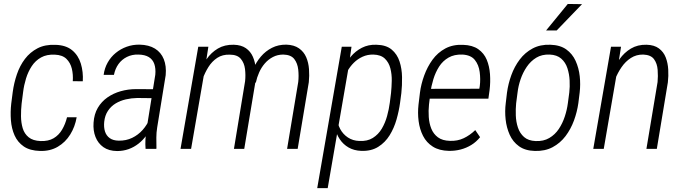

<svg xmlns="http://www.w3.org/2000/svg" viewBox="-20 -770 3537 993"><path d="M189.9 -40.5Q230 -39.1 257.1 -54.9Q284.2 -70.8 301 -99.4Q317.9 -127.9 326.7 -163.6H376.5Q368.2 -114.7 343.3 -74.5Q318.4 -34.2 278.8 -11Q239.3 12.2 187 10.7Q134.8 9.3 103 -12.5Q71.3 -34.2 55.4 -69.8Q39.6 -105.5 36.4 -148.2Q33.2 -190.9 38.1 -233.9L45.9 -294.4Q52.2 -341.3 67.4 -385.7Q82.5 -430.2 108.9 -465.1Q135.3 -500 174.3 -520.3Q213.4 -540.5 267.1 -538.1Q321.3 -536.6 353.3 -510Q385.3 -483.4 398.2 -440.7Q411.1 -397.9 408.2 -349.6L356.4 -350.1Q358.9 -383.8 351.6 -414.6Q344.2 -445.3 323.5 -465.6Q302.7 -485.8 263.7 -487.3Q221.7 -489.3 192.4 -472.9Q163.1 -456.5 144.3 -428Q125.5 -399.4 114.7 -364.5Q104 -329.6 99.6 -294.4L91.8 -233.9Q88.4 -202.6 88.6 -169.2Q88.9 -135.7 97.4 -106.9Q106 -78.1 128.2 -60.1Q150.4 -42 189.9 -40.5Z M736.8 -94.7 783.2 -383.8Q786.1 -415.5 778.1 -439Q770 -462.4 749.5 -474.9Q729 -487.3 695.3 -487.8Q663.1 -488.8 636.5 -475.6Q609.9 -462.4 592.8 -438.7Q575.7 -415 569.3 -382.8H516.1Q520.5 -417.5 536.9 -446.5Q553.2 -475.6 578.6 -496.3Q604 -517.1 635.3 -528.3Q666.5 -539.6 701.7 -539.1Q750 -538.1 781.5 -518.6Q813 -499 827.1 -463.9Q841.3 -428.7 836.9 -381.3L793 -111.3Q788.6 -84 788.6 -58.6Q788.6 -33.2 789.1 -6.3L788.6 0H732.9Q731 -23.9 732.2 -47.4Q733.4 -70.8 736.8 -94.7ZM785.6 -308.6 778.8 -262.2 689.9 -263.2Q660.2 -262.7 631.1 -256.1Q602.1 -249.5 577.9 -234.9Q553.7 -220.2 538.1 -196.5Q522.5 -172.9 519 -140.1Q516.1 -112.3 522.9 -90.3Q529.8 -68.4 547.4 -55.7Q564.9 -43 594.2 -42.5Q632.3 -42 663.3 -56.9Q694.3 -71.8 717.8 -98.1Q741.2 -124.5 754.9 -157.7L765.1 -124.5Q754.9 -95.7 737.8 -71Q720.7 -46.4 697 -27.6Q673.3 -8.8 645.3 1.2Q617.2 11.2 585.9 11.2Q542.5 10.7 514.6 -9Q486.8 -28.8 473.9 -61.8Q460.9 -94.7 463.9 -135.7Q466.8 -179.7 485.8 -212.2Q504.9 -244.6 535.6 -266.1Q566.4 -287.6 604.5 -298.3Q642.6 -309.1 683.6 -309.1Z M1040.5 -417 968.3 0H913.6L1005.4 -528.3H1057.6ZM1009.3 -296.9 988.8 -309.1Q995.6 -348.6 1010.5 -389.4Q1025.4 -430.2 1048.8 -464.4Q1072.3 -498.5 1106.9 -519Q1141.6 -539.6 1189 -538.6Q1227.5 -537.6 1251.7 -520.8Q1275.9 -503.9 1287.8 -476.6Q1299.8 -449.2 1302.5 -416.5Q1305.2 -383.8 1301.8 -351.6L1243.2 0H1189.9L1247.6 -350.1Q1251 -381.8 1247.1 -413.3Q1243.2 -444.8 1225.1 -466.1Q1207 -487.3 1168.5 -487.3Q1130.9 -488.8 1103.5 -470.7Q1076.2 -452.6 1057.9 -423.3Q1039.6 -394 1027.6 -360.6Q1015.6 -327.1 1009.3 -296.9ZM1303.2 -342.8 1267.1 -340.8Q1273.9 -377.4 1289.6 -413.3Q1305.2 -449.2 1329.3 -477.5Q1353.5 -505.9 1386.5 -522.7Q1419.4 -539.6 1461.4 -539.1Q1501.5 -537.6 1526.4 -520Q1551.3 -502.4 1563.5 -474.4Q1575.7 -446.3 1578.1 -412.4Q1580.6 -378.4 1577.1 -344.7L1519.5 0H1464.8L1522.5 -346.2Q1525.9 -377 1522.5 -409.7Q1519 -442.4 1502 -464.6Q1484.9 -486.8 1445.3 -487.8Q1415.5 -487.8 1391.4 -475.1Q1367.2 -462.4 1349.4 -441.7Q1331.5 -420.9 1320.1 -395Q1308.6 -369.1 1303.2 -342.8Z M1783.2 -423.8 1674.8 203.1H1620.6L1747.6 -528.3H1797.9ZM2055.7 -288.6 2049.3 -239.7Q2043.5 -196.8 2030.8 -152.1Q2018.1 -107.4 1995.1 -70.3Q1972.2 -33.2 1936 -10.5Q1899.9 12.2 1848.1 10.3Q1810.5 8.8 1782.7 -7.3Q1754.9 -23.4 1737.3 -49.8Q1719.7 -76.2 1712.2 -109.1Q1704.6 -142.1 1706.5 -176.3L1730.5 -339.4Q1737.8 -375 1753.7 -411.1Q1769.5 -447.3 1793.9 -476.6Q1818.4 -505.9 1851.6 -522.9Q1884.8 -540 1926.3 -538.6Q1977.1 -537.6 2005.6 -513.7Q2034.2 -489.7 2046.4 -452.1Q2058.6 -414.6 2059.3 -371.6Q2060.1 -328.6 2055.7 -288.6ZM1996.1 -239.3 2002.4 -289.6Q2005.4 -318.8 2006.1 -352.3Q2006.8 -385.7 1999 -416.3Q1991.2 -446.8 1970.5 -466.8Q1949.7 -486.8 1910.6 -487.8Q1880.9 -488.3 1855.5 -476.8Q1830.1 -465.3 1810.3 -445.8Q1790.5 -426.3 1776.4 -401.1Q1762.2 -376 1755.4 -349.6L1725.1 -163.1Q1724.6 -130.4 1739.3 -103Q1753.9 -75.7 1779.5 -58.8Q1805.2 -42 1837.9 -41Q1879.4 -38.6 1908.2 -56.6Q1937 -74.7 1954.6 -104.5Q1972.2 -134.3 1981.9 -169.7Q1991.7 -205.1 1996.1 -239.3Z M2302.2 10.3Q2251.5 9.3 2218.5 -11.7Q2185.5 -32.7 2168 -67.1Q2150.4 -101.6 2145 -143.8Q2139.6 -186 2144.5 -229L2151.9 -290.5Q2157.7 -335.4 2174.1 -380.1Q2190.4 -424.8 2217 -461.4Q2243.7 -498 2283.2 -519.3Q2322.8 -540.5 2375 -538.1Q2423.8 -536.6 2453.6 -515.6Q2483.4 -494.6 2497.3 -461.2Q2511.2 -427.7 2514.2 -386.7Q2517.1 -345.7 2512.2 -305.2L2505.9 -259.8H2179.7L2188.5 -310.5L2459 -311L2461.4 -325.2Q2465.8 -360.4 2460.9 -397.5Q2456.1 -434.6 2435.8 -460Q2415.5 -485.4 2371.6 -487.8Q2329.6 -489.3 2299.8 -472.2Q2270 -455.1 2251.2 -425.8Q2232.4 -396.5 2221.4 -360.6Q2210.4 -324.7 2206.1 -290.5L2198.7 -229Q2195.3 -197.8 2197.5 -164.8Q2199.7 -131.8 2210.7 -104.5Q2221.7 -77.1 2244.9 -59.8Q2268.1 -42.5 2307.1 -41.5Q2346.2 -40 2378.2 -55.2Q2410.2 -70.3 2438 -97.2L2462.9 -60.5Q2442.9 -35.6 2417.2 -20Q2391.6 -4.4 2362.5 3.2Q2333.5 10.7 2302.2 10.3Z M2595.7 -236.8 2602.1 -291Q2608.4 -336.9 2624.5 -381.3Q2640.6 -425.8 2668 -462.2Q2695.3 -498.5 2734.9 -519.5Q2774.4 -540.5 2826.2 -538.6Q2877 -537.1 2908.7 -514.4Q2940.4 -491.7 2957 -455.1Q2973.6 -418.5 2978.3 -376Q2982.9 -333.5 2978 -291.5L2971.2 -236.8Q2964.8 -191.4 2948.5 -146.7Q2932.1 -102.1 2904.8 -65.9Q2877.4 -29.8 2838.1 -8.8Q2798.8 12.2 2746.1 10.7Q2695.8 9.3 2664.1 -13.7Q2632.3 -36.6 2616 -73.2Q2599.6 -109.9 2595 -152.3Q2590.3 -194.8 2595.7 -236.8ZM2656.7 -291.5 2649.4 -235.4Q2646.5 -206.5 2647.7 -173.1Q2648.9 -139.6 2658.7 -110.1Q2668.5 -80.6 2690.4 -61.3Q2712.4 -42 2750 -40.5Q2791 -38.6 2820.8 -56.2Q2850.6 -73.7 2870.1 -103Q2889.6 -132.3 2901.1 -167.5Q2912.6 -202.6 2917 -236.8L2924.3 -292Q2927.7 -321.3 2926 -354.2Q2924.3 -387.2 2914.6 -417.2Q2904.8 -447.3 2882.6 -466.8Q2860.4 -486.3 2822.8 -487.8Q2782.7 -489.3 2753.7 -471.7Q2724.6 -454.1 2704.3 -424.3Q2684.1 -394.5 2672.4 -359.9Q2660.6 -325.2 2656.7 -291.5ZM2804.2 -612.3 2916.5 -749.5 2990.2 -748.5 2858.9 -612.3Z M3174.3 -416 3102.5 0H3048.3L3140.1 -528.3H3191.9ZM3142.1 -296.9 3123 -309.1Q3129.4 -347.7 3144.5 -388.2Q3159.7 -428.7 3183.8 -463.4Q3208 -498 3242.9 -518.8Q3277.8 -539.6 3323.7 -538.6Q3363.8 -537.6 3387.9 -519.5Q3412.1 -501.5 3423.1 -472.9Q3434.1 -444.3 3436 -410.6Q3438 -377 3434.1 -344.2L3377 0H3323.2L3380.9 -345.7Q3383.8 -376 3381.3 -408.7Q3378.9 -441.4 3362.5 -463.9Q3346.2 -486.3 3306.6 -487.8Q3271 -488.3 3242.9 -470.2Q3214.8 -452.1 3194.6 -422.6Q3174.3 -393.1 3161.4 -359.9Q3148.4 -326.7 3142.1 -296.9Z"/></svg>

Font: Roboto Condensed Light
Style: Italic
Weight: 300
Italic angle: -12°
Designer: Christian Robertson
Foundry: Google
Version: Version 3.0; 2020